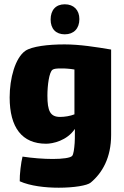

<svg xmlns="http://www.w3.org/2000/svg" viewBox="-20 -675 578 895"><path d="M282 -515C324 -515 350 -542 350 -586C350 -628 324 -655 282 -655C240 -655 216 -628 216 -584C216 -541 240 -515 282 -515ZM281 -468C204 -468 129 -459 98 -438C51 -405 25 -310 25 -221C25 -80 83 -5 195 -5C226 -5 292 -19 329 -74V-49C329 -36 329 -22 328 -8C326 18 323 45 316 52C308 61 272 66 226 66C183 66 131 62 85 55C78 82 71 140 72 170C121 192 191 200 254 200C324 200 387 190 403 176C457 131 498 60 498 -46V-444C427 -456 351 -468 281 -468ZM260 -130C214 -130 201 -158 201 -229C201 -277 209 -339 225 -350C232 -355 246 -356 264 -356C273 -356 284 -356 294 -355C305 -354 316 -353 327 -351V-142C307 -134 281 -130 260 -130Z"/></svg>

Font: FilmFarsi_V5 Display
Style: Regular
Weight: 400
Designer: Borna Izadpanah
Foundry: Borna Izadpanah
Version: Version 1.000;PS 001.000;hotconv 1.0.88;makeotf.lib2.5.64775